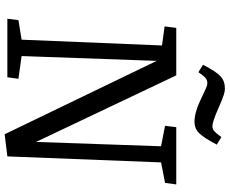

<svg xmlns="http://www.w3.org/2000/svg" viewBox="-98 -844 953 796"><g transform="rotate(90 378.0 -445.5)"><path d="M484.9 -775.9Q446.3 -775.9 396 -799.8Q390.6 -802.2 377.9 -808.3Q365.2 -814.5 359.9 -816.9Q354.5 -819.3 346.2 -823Q337.9 -826.7 333.3 -827.9Q328.6 -829.1 325.2 -829.1Q312.5 -829.1 303.7 -822.3Q294.9 -815.4 278.8 -792L248 -811Q275.9 -865.7 295.9 -883.8Q315.9 -901.9 345.2 -901.9Q349.6 -901.9 354 -901.4Q358.4 -900.9 362.3 -900.1Q366.2 -899.4 371.8 -897.5Q377.4 -895.5 381.1 -894.3Q384.8 -893.1 392.1 -890.1Q399.4 -887.2 403.1 -885.7Q406.7 -884.3 416.3 -880.1Q425.8 -876 430.2 -874Q484.9 -850.1 502.9 -850.1Q514.6 -850.1 523.7 -858.2Q532.7 -866.2 547.9 -887.2L579.1 -868.2Q551.8 -815.9 532.2 -795.9Q512.7 -775.9 484.9 -775.9ZM567.9 -119.1 585.9 -637.2 501 -653.8 506.8 -700.2H744.1L737.8 -653.8L652.8 -637.2L627.9 0L536.1 11.2L231.9 -619.1L211.9 -59.1L306.2 -45.9L299.8 0H57.1L63 -45.9L144 -59.1L168 -641.1L88.9 -651.9L95.2 -700.2H292Z"/></g></svg>

Font: Literata Book
Style: Italic
Weight: 400
Italic angle: -3°
Designer: Latin by Veronika Burian and Jose Scaglione. Greek by Irene Vlachou. Cyrillic by Vera Evstafieva
Foundry: TypeTogether
Version: Version 1.003;PS 001.003;hotconv 1.0.88;makeotf.lib2.5.64775